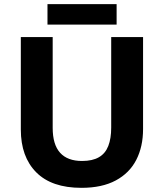

<svg xmlns="http://www.w3.org/2000/svg" viewBox="-20 -892 787 922"><path d="M667 -272Q667 -188 634.5 -124.5Q602 -61 536 -25.5Q470 10 371 10Q228 10 154 -64.5Q80 -139 80 -270V-714H233V-278Q233 -198 268.5 -158.5Q304 -119 374 -119Q424 -119 455 -137Q486 -155 500 -191Q514 -227 514 -279V-714H667ZM540 -872V-774H208V-872Z"/></svg>

Font: Noto Sans Lao
Style: Bold
Weight: 700
Designer: Monotype Design Team
Foundry: Monotype Imaging Inc.
Version: Version 2.003